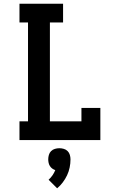

<svg xmlns="http://www.w3.org/2000/svg" viewBox="-20 -755 640 1035"><path d="M85 0V-101H131V-634H85V-735H320V-634H249V-101H419V-173H521V0ZM288 260 242 214Q254 203 263 190Q272 177 278 162Q269 159 261.5 153.5Q254 148 249 140Q244 132 242 122.5Q240 113 240 104Q240 92 243.5 80Q247 68 255.5 59.5Q264 51 276 47.5Q288 44 300 44Q312 44 324 47.5Q336 51 344.5 59.5Q353 68 356.5 80Q360 92 360 104Q360 126 355.5 148Q351 170 341.5 190Q332 210 318.5 228Q305 246 288 260Z"/></svg>

Font: Iosevka Curly Slab Extended
Style: Bold
Weight: 700
Width: 7
Monospace: yes
Designer: Belleve Invis
Foundry: Belleve Invis
Version: Version 11.1.0; ttfautohint (v1.8.3)